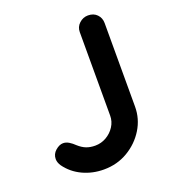

<svg xmlns="http://www.w3.org/2000/svg" viewBox="-130 -799 813 907"><g transform="rotate(-20 276.0 -345.0)"><path d="M238 10Q181 10 132 -13Q83 -36 52 -79Q40 -97 40 -114Q40 -139 59.5 -156Q79 -173 98 -173Q113 -173 127.5 -164Q142 -155 154 -143Q174 -125 193.5 -117.5Q213 -110 238 -110Q268 -110 294 -125Q320 -140 336 -165Q352 -190 352 -219V-639Q352 -665 371 -682.5Q390 -700 415 -700Q443 -700 460 -682.5Q477 -665 477 -639V-219Q477 -158 445 -106Q413 -54 359 -22Q305 10 238 10Z"/></g></svg>

Font: Quicksand Variable Light
Style: Regular
Weight: 300
Designer: Andrew Paglinawan
Foundry: Andrew Paglinawan
Version: Version 3.004